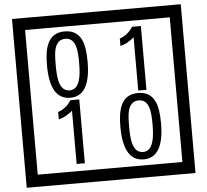

<svg xmlns="http://www.w3.org/2000/svg" viewBox="-65 -1030 1285 1190"><g transform="rotate(-5 577.5 -435.0)"><path d="M1103 90H53V-960H1103ZM1028 15V-885H128V15ZM497 -656Q497 -442 371 -442Q244 -442 244 -656Q244 -744 265 -789Q294 -855 371 -855Q448 -855 477 -789Q497 -745 497 -656ZM444 -656Q444 -723 435 -752Q420 -809 371 -809Q322 -809 306 -752Q298 -723 298 -656Q298 -587 306 -553Q322 -488 371 -488Q419 -488 435 -554Q444 -587 444 -656ZM845 -450H794V-781Q748 -743 708 -735V-781Q759 -798 790 -847H845ZM425 -30H374V-361Q328 -323 288 -315V-361Q339 -378 370 -427H425ZM917 -236Q917 -22 791 -22Q664 -22 664 -236Q664 -324 685 -369Q714 -435 791 -435Q868 -435 897 -369Q917 -325 917 -236ZM864 -236Q864 -303 855 -332Q840 -389 791 -389Q742 -389 726 -332Q718 -303 718 -236Q718 -167 726 -133Q742 -68 791 -68Q839 -68 855 -134Q864 -167 864 -236Z"/></g></svg>

Font: Unicode BMP Fallback SIL
Style: Regular
Weight: 400
Foundry: NRSI, SIL International
Version: Version 5.1 Based on Unicode 5.1